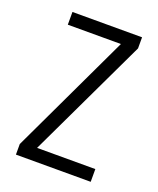

<svg xmlns="http://www.w3.org/2000/svg" viewBox="-107 -599 548 666"><g transform="rotate(20 167.5 -266.0)"><path d="M307 0V-47H92L303 -491V-532H46V-485H242L31 -39V0Z"/></g></svg>

Font: Noto Sans Armenian Condensed Light
Style: Regular
Weight: 300
Width: 3
Designer: Monotype Design Team
Foundry: Monotype Imaging Inc.
Version: Version 2.008